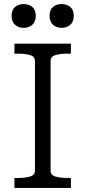

<svg xmlns="http://www.w3.org/2000/svg" viewBox="-20 -925 420 945"><path d="M156 -847Q156 -818 139 -803Q122 -788 96 -788Q71 -788 54 -803Q37 -818 37 -847Q37 -876 54 -890.5Q71 -905 96 -905Q122 -905 139 -890.5Q156 -876 156 -847ZM343 -847Q343 -818 326 -803Q309 -788 283 -788Q258 -788 241 -803Q224 -818 224 -847Q224 -876 240.5 -890.5Q257 -905 283 -905Q309 -905 326 -890.5Q343 -876 343 -847ZM152 -85V-625Q152 -647 128 -654Q104 -661 67 -661H51V-710H329V-661H314Q277 -661 253 -654Q229 -647 229 -625V-85Q229 -63 253 -56Q277 -49 314 -49H329V0H51V-49H67Q104 -49 128 -56Q152 -63 152 -85Z"/></svg>

Font: Roboto Serif Light
Style: Regular
Weight: 300
Designer: Greg Gazdowicz
Foundry: Commercial Type
Version: Version 1.008